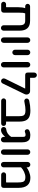

<svg xmlns="http://www.w3.org/2000/svg" viewBox="1578 -2347 785 3981"><g transform="rotate(90 1970.5 -356.5)"><path d="M616.2 -368.2V-40Q616.2 -17.6 599.6 0Q583 16.6 560.5 16.6Q533.2 16.6 515.6 -5.9Q503.9 -21.5 503.9 -40V-368.2Q503.9 -438.5 478.5 -463.9Q456.1 -486.3 411.1 -486.3H256.8Q248 -461.9 246.1 -441.4Q242.2 -403.3 242.2 -342.8V-39.1Q242.2 -17.6 227.5 -2.9Q211.9 11.7 190.4 11.7H67.4Q46.9 11.7 31.7 -3.4Q16.6 -18.6 16.6 -39.1Q16.6 -60.5 32.2 -75.2Q47.9 -89.8 67.4 -89.8H121.1Q126 -89.8 127.9 -91.8Q129.9 -93.8 129.9 -98.6V-346.7Q129.9 -430.7 149.4 -486.3H113.3Q89.8 -486.3 74.7 -501.5Q59.6 -516.6 59.6 -537.1Q59.6 -559.6 75.7 -573.7Q91.8 -587.9 113.3 -587.9H411.1Q616.2 -587.9 616.2 -368.2Z M755.9 -40V-535.2Q755.9 -557.6 772.5 -575.2Q789.1 -591.8 812 -591.8Q835 -591.8 851.6 -575.2Q868.2 -558.6 868.2 -535.2V-40Q868.2 -17.6 851.6 0Q835 16.6 812 16.6Q789.1 16.6 772.5 0Q755.9 -16.6 755.9 -40Z M1010.7 -276.4V-535.2Q1010.7 -557.6 1027.3 -575.2Q1043.9 -591.8 1066.9 -591.8Q1089.8 -591.8 1106.4 -575.2Q1123 -558.6 1123 -535.2V-276.4Q1123 -253.9 1106.4 -236.3Q1089.8 -219.7 1066.9 -219.7Q1043.9 -219.7 1027.3 -236.3Q1010.7 -252.9 1010.7 -276.4Z M1265.6 -40V-535.2Q1265.6 -557.6 1282.2 -575.2Q1298.8 -591.8 1321.8 -591.8Q1344.7 -591.8 1361.3 -575.2Q1377.9 -558.6 1377.9 -535.2V-40Q1377.9 -17.6 1361.3 0Q1344.7 16.6 1321.8 16.6Q1298.8 16.6 1282.2 0Q1265.6 -16.6 1265.6 -40Z M1611.3 -68.4 1813.5 -478.5Q1815.4 -482.4 1815.4 -484.4V-485.4Q1815.4 -486.3 1809.6 -486.3H1540Q1497.1 -486.3 1487.3 -516.6Q1484.4 -527.3 1484.4 -540V-671.9Q1484.4 -696.3 1500.5 -712.4Q1516.6 -728.5 1538.1 -728.5Q1559.6 -728.5 1576.2 -711.9Q1592.8 -695.3 1592.8 -671.9V-587.9H1872.1Q1901.4 -587.9 1920.9 -566.4Q1940.4 -544.9 1940.4 -515.6Q1940.4 -491.2 1929.7 -470.7L1710 -17.6Q1698.2 4.9 1675.8 11.7Q1655.3 17.6 1635.7 7.8Q1621.1 0 1613.3 -13.7Q1605.5 -27.3 1605.5 -41Q1605.5 -54.7 1611.3 -68.4ZM1815.4 -485.4Z M2576.2 -2.9Q2560.5 11.7 2539.1 11.7H2070.3Q2049.8 11.7 2034.7 -3.4Q2019.5 -18.6 2019.5 -39.1Q2019.5 -60.5 2035.2 -75.2Q2050.8 -89.8 2070.3 -89.8H2388.7V-368.2Q2388.7 -419.9 2377 -446.3Q2367.2 -469.7 2341.8 -480.5Q2315.4 -492.2 2265.6 -492.2Q2230.5 -492.2 2193.4 -487.3Q2156.2 -482.4 2084 -468.8Q2079.1 -467.8 2074.2 -467.8Q2056.6 -467.8 2042 -478.5Q2022.5 -492.2 2022.5 -517.6Q2022.5 -538.1 2037.1 -552.7Q2049.8 -564.5 2066.4 -569.3Q2171.9 -593.8 2269.5 -593.8Q2353.5 -593.8 2403.3 -571.3Q2454.1 -547.9 2477.5 -498Q2501 -448.2 2501 -368.2V-89.8H2539.1Q2560.5 -89.8 2576.2 -75.2Q2590.8 -60.5 2590.8 -39.1Q2590.8 -17.6 2576.2 -2.9Z M2930.7 -426.8V-40Q2930.7 -16.6 2914.1 0Q2897.5 16.6 2874.5 16.6Q2851.6 16.6 2835 0Q2818.4 -17.6 2818.4 -40V-71.3Q2788.1 -37.1 2758.8 -15.6Q2718.8 14.6 2673.8 14.6Q2645.5 14.6 2629.4 -1.5Q2613.3 -17.6 2613.3 -38.6Q2613.3 -59.6 2626 -75.2Q2632.8 -83 2638.2 -85.4Q2643.6 -87.9 2646.5 -89.8Q2653.3 -91.8 2661.1 -92.8Q2755.9 -103.5 2818.4 -196.3V-433.6Q2818.4 -473.6 2807.6 -484.4Q2797.9 -494.1 2772.5 -494.1Q2753.9 -494.1 2726.6 -484.4L2716.8 -480.5Q2707 -478.5 2703.1 -478.5Q2685.5 -478.5 2672.4 -492.7Q2659.2 -506.8 2659.2 -527.8Q2659.2 -548.8 2672.9 -561.5Q2686.5 -576.2 2729.5 -586.9Q2755.9 -592.8 2776.4 -592.8Q2840.8 -592.8 2871.1 -574.2Q2930.7 -537.1 2930.7 -426.8Z M3077.1 -40V-535.2Q3077.1 -557.6 3093.8 -575.2Q3110.4 -591.8 3133.3 -591.8Q3156.2 -591.8 3172.9 -575.2Q3189.5 -558.6 3189.5 -535.2V-40Q3189.5 -17.6 3172.9 0Q3156.2 16.6 3133.3 16.6Q3110.4 16.6 3093.8 0Q3077.1 -16.6 3077.1 -40Z M3337.9 -39.1V-536.1Q3337.9 -558.6 3354.5 -576.2Q3371.1 -592.8 3394 -592.8Q3417 -592.8 3433.6 -576.2Q3450.2 -559.6 3450.2 -536.1V-515.6Q3488.3 -544.9 3540 -566.4Q3606.4 -593.8 3668.9 -593.8Q3770.5 -593.8 3823.2 -531.2Q3875 -468.8 3875 -350.6V-39.1Q3875 -15.6 3861.3 -2Q3846.7 11.7 3823.2 11.7H3603.5Q3583 11.7 3567.9 -3.4Q3552.7 -18.6 3552.7 -39.1Q3552.7 -60.5 3568.4 -75.2Q3584 -89.8 3603.5 -89.8H3753.9L3760.7 -91.8Q3762.7 -93.8 3762.7 -98.6V-340.8Q3762.7 -399.4 3752 -435.5Q3743.2 -464.8 3721.7 -476.6Q3698.2 -490.2 3653.3 -490.2Q3602.5 -490.2 3543 -462.9Q3485.4 -435.5 3450.2 -400.4V-39.1Q3450.2 -16.6 3433.6 0Q3416 16.6 3393.1 16.6Q3370.1 16.6 3354 0.5Q3337.9 -15.6 3337.9 -39.1Z"/></g></svg>

Font: FakePearl
Style: SemiBold
Weight: 400
Version: Version 1.2